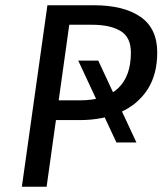

<svg xmlns="http://www.w3.org/2000/svg" viewBox="-20 -709 618 729"><path d="M422 -168 277 -479H353L498 -168ZM243 -615 157 0H63L160 -689H337Q450 -689 513.5 -645Q577 -601 577 -510Q577 -426 540 -369Q503 -312 436.5 -282.5Q370 -253 281 -253H177L187 -328H283Q380 -328 428.5 -374Q477 -420 477 -509Q477 -568 437.5 -591.5Q398 -615 330 -615Z"/></svg>

Font: Fira Sans Variable
Style: Italic
Weight: 397
Italic angle: -8°
Designer: Carrois Corporate & Edenspiekermann AG
Foundry: Carrois Corporate GbR & Edenspiekermann AG
Version: Version 4.202